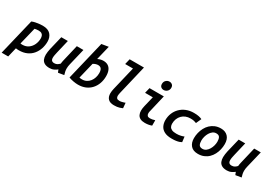

<svg xmlns="http://www.w3.org/2000/svg" viewBox="-3 -1873 4449 3150"><g transform="rotate(30 2221.5 -298.0)"><path d="M-37 185 128 -501Q158 -514 194 -521.5Q230 -529 265 -532.5Q300 -536 327 -536Q429 -536 477 -483Q525 -430 525 -348Q525 -278 504 -214Q483 -150 441.5 -99Q400 -48 336 -18.5Q272 11 186 11Q168 11 154 9.5Q140 8 130 6L87 185ZM190 -97Q256 -97 303.5 -130.5Q351 -164 376.5 -219Q402 -274 402 -337Q402 -362 394.5 -384Q387 -406 366.5 -419.5Q346 -433 306 -433Q284 -433 265 -430Q246 -427 234 -424L155 -100Q162 -99 172 -98Q182 -97 190 -97Z M766 12Q707 12 671.5 -8Q636 -28 621 -64Q606 -100 606 -148Q606 -175 610.5 -203.5Q615 -232 621 -263L684 -524H808L749 -275Q742 -245 736.5 -216.5Q731 -188 731 -164Q731 -143 737 -128Q743 -113 757 -104.5Q771 -96 794 -96Q829 -96 852 -110.5Q875 -125 893 -145Q895 -162 897 -177Q899 -192 904 -211L978 -524H1103L1027 -208Q1022 -187 1019 -167Q1016 -147 1016 -126Q1016 -96 1021.5 -68Q1027 -40 1037 -10L928 8Q924 -1 917 -17.5Q910 -34 908 -43Q886 -25 849.5 -6.5Q813 12 766 12Z M1308 14Q1268 14 1218.5 5Q1169 -4 1131 -19L1308 -756L1437 -777L1372 -508Q1396 -521 1423.5 -528Q1451 -535 1478 -535Q1530 -535 1566.5 -512.5Q1603 -490 1622 -445.5Q1641 -401 1641 -336Q1641 -262 1618 -198Q1595 -134 1552 -86.5Q1509 -39 1447.5 -12.5Q1386 14 1308 14ZM1323 -94Q1369 -94 1405.5 -113Q1442 -132 1467 -164.5Q1492 -197 1505 -238.5Q1518 -280 1518 -325Q1518 -361 1509 -384.5Q1500 -408 1482.5 -419.5Q1465 -431 1437 -431Q1416 -431 1391 -423Q1366 -415 1346 -401L1273 -99Q1285 -96 1298 -95Q1311 -94 1323 -94Z M1988 12Q1913 12 1876.5 -25Q1840 -62 1840 -130Q1840 -150 1843 -173Q1846 -196 1852 -220L1959 -667H1811L1836 -771H2107L1974 -211Q1971 -197 1968.5 -181.5Q1966 -166 1966 -154Q1966 -129 1979.5 -112.5Q1993 -96 2031 -96Q2052 -96 2073 -101Q2094 -106 2111 -111.5Q2128 -117 2135 -120L2144 -21Q2133 -15 2092 -1.5Q2051 12 1988 12Z M2571 9Q2518 9 2484 -8.5Q2450 -26 2434 -59.5Q2418 -93 2418 -137Q2418 -157 2421 -179.5Q2424 -202 2430 -227L2477 -421H2330L2355 -524H2626L2553 -212Q2548 -197 2546 -183.5Q2544 -170 2544 -159Q2544 -130 2558.5 -114Q2573 -98 2607 -98Q2626 -98 2650 -102Q2674 -106 2700 -115V-13Q2668 -1 2636.5 4Q2605 9 2571 9ZM2569 -613Q2539 -613 2517.5 -631.5Q2496 -650 2496 -687Q2496 -730 2524 -755.5Q2552 -781 2587 -781Q2618 -781 2640 -762Q2662 -743 2662 -706Q2662 -665 2634 -639Q2606 -613 2569 -613Z M3081 12Q2995 12 2942 -16Q2889 -44 2865.5 -92Q2842 -140 2842 -199Q2842 -270 2867 -331.5Q2892 -393 2938 -439Q2984 -485 3048 -511Q3112 -537 3191 -537Q3246 -537 3282 -529.5Q3318 -522 3346 -509L3301 -409Q3284 -417 3256 -423.5Q3228 -430 3189 -430Q3140 -430 3099.5 -414Q3059 -398 3029.5 -368Q3000 -338 2983.5 -297Q2967 -256 2967 -205Q2967 -175 2979 -150Q2991 -125 3022 -110.5Q3053 -96 3109 -96Q3155 -96 3193.5 -105.5Q3232 -115 3250 -124L3262 -24Q3246 -15 3222.5 -6.5Q3199 2 3165 7Q3131 12 3081 12Z M3579 14Q3488 14 3442 -38.5Q3396 -91 3396 -179Q3396 -230 3408.5 -281.5Q3421 -333 3445 -379Q3469 -425 3506 -460.5Q3543 -496 3592.5 -517Q3642 -538 3704 -538Q3786 -538 3835 -488.5Q3884 -439 3884 -345Q3884 -294 3872 -242Q3860 -190 3836 -144Q3812 -98 3775.5 -62.5Q3739 -27 3690 -6.5Q3641 14 3579 14ZM3603 -95Q3640 -95 3668.5 -116Q3697 -137 3717.5 -171Q3738 -205 3748.5 -244Q3759 -283 3759 -318Q3759 -370 3742 -400Q3725 -430 3676 -430Q3639 -430 3610.5 -408.5Q3582 -387 3562 -353.5Q3542 -320 3531.5 -281Q3521 -242 3521 -206Q3521 -154 3538 -124.5Q3555 -95 3603 -95Z M4126 12Q4067 12 4031.5 -8Q3996 -28 3981 -64Q3966 -100 3966 -148Q3966 -175 3970.5 -203.5Q3975 -232 3981 -263L4044 -524H4168L4109 -275Q4102 -245 4096.5 -216.5Q4091 -188 4091 -164Q4091 -143 4097 -128Q4103 -113 4117 -104.5Q4131 -96 4154 -96Q4189 -96 4212 -110.5Q4235 -125 4253 -145Q4255 -162 4257 -177Q4259 -192 4264 -211L4338 -524H4463L4387 -208Q4382 -187 4379 -167Q4376 -147 4376 -126Q4376 -96 4381.5 -68Q4387 -40 4397 -10L4288 8Q4284 -1 4277 -17.5Q4270 -34 4268 -43Q4246 -25 4209.5 -6.5Q4173 12 4126 12Z"/></g></svg>

Font: Ubuntu Sans Mono SemiBold
Style: Italic
Weight: 600
Italic angle: -13.5°
Monospace: yes
Designer: Dalton Maag Ltd
Foundry: Dalton Maag Ltd
Version: Version 1.006